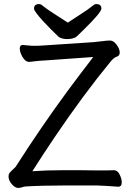

<svg xmlns="http://www.w3.org/2000/svg" viewBox="-20 -916 640 943"><path d="M470 -892Q478 -886 478 -874Q478 -855 390 -769Q370 -750 358 -738Q351 -731 337.5 -727.5Q324 -724 310.5 -724Q297 -724 286 -727Q274 -730 268 -735Q229 -772 190 -814Q171 -835 159 -851Q147 -867 147 -874Q147 -886 155 -892Q161 -896 171 -896Q181 -896 188 -889Q213 -869 246.5 -848Q280 -827 313 -805Q346 -827 379 -848Q412 -869 437 -889Q444 -896 454 -896Q464 -896 470 -892ZM249 -243Q189 -154 139 -75Q207 -80 286 -80H374Q422 -80 456 -79H502Q524 -79 539 -80H540Q557 -80 567.5 -59Q578 -38 578 -21Q578 1 561 1H560Q494 -4 457 -5H292Q182 -5 104 0Q96 1 87.5 4Q79 7 69 7Q54 7 38 -11.5Q22 -30 22 -49Q22 -55 23 -59Q27 -69 40 -80.5Q53 -92 57 -97Q185 -297 311 -468Q371 -549 438 -636L199 -619Q175 -618 155 -615.5Q135 -613 124 -612H123Q110 -612 99.5 -624Q89 -636 83 -651Q77 -666 77 -677Q77 -695 91 -695H93Q95 -695 114.5 -693Q134 -691 148 -691Q174 -691 198 -693L440 -709Q462 -711 484.5 -714Q507 -717 520 -717Q538 -717 553 -696Q568 -675 568 -659Q568 -644 557 -639Q546 -636 537.5 -628.5Q529 -621 522 -612Q391 -453 249 -243Z"/></svg>

Font: Moon Stars Kai
Style: Bold
Weight: 700
Designer: GuiWonder
Version: Version 1.101